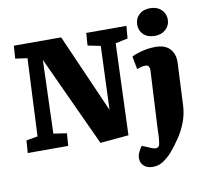

<svg xmlns="http://www.w3.org/2000/svg" viewBox="-103 -900 1339 1243"><g transform="rotate(-10 567.0 -278.5)"><path d="M590 -183 606 -601 522 -618 528 -700H792L785 -618L704 -601L682 0L495 17L221 -577L205 -95L292 -82L286 0H20L26 -82L101 -95L125 -605L46 -616L52 -700H363ZM862 -695Q862 -734 889 -760Q916 -786 962 -786Q1007 -786 1035 -760Q1063 -734 1063 -695Q1063 -656 1035 -630Q1007 -604 963 -604Q916 -604 889 -629.5Q862 -655 862 -695ZM1064 -130Q1061 -70 1041 -18.5Q1021 33 991 77.5Q961 122 928 160Q908 183 876 206Q844 229 803 229Q766 229 744.5 209.5Q723 190 723 159Q723 139 733 118Q743 97 755 82L812 106Q840 118 853.5 111.5Q867 105 869 83Q873 59 874 34Q875 9 876 -23L895 -384Q897 -425 870 -425Q858 -425 845.5 -422.5Q833 -420 812 -412L796 -497Q814 -508 859 -520.5Q904 -533 953 -533Q1017 -533 1048.5 -498Q1080 -463 1077 -405Z"/></g></svg>

Font: Literata 12pt ExtraBold
Style: Italic
Weight: 800
Italic angle: -2°
Designer: Latin by Veronika Burian and Jose Scaglione. Greek by Irene Vlachou. Cyrillic by Vera Evstafieva
Foundry: TypeTogether
Version: Version 3.002